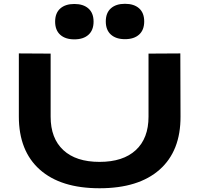

<svg xmlns="http://www.w3.org/2000/svg" viewBox="-20 -985 1059 1020"><path d="M80.1 -366.2V-701.2L249 -700.2V-365.2Q249 -250 316.4 -187.5Q383.8 -125 508.8 -125Q633.8 -125 701.4 -187.5Q769 -250 769 -365.2V-700.2L938 -701.2L939 -366.2Q939.9 -183.1 828.1 -84Q716.3 15.1 508.8 15.1Q302.7 15.1 191.4 -84Q80.1 -183.1 80.1 -366.2ZM300 -939.7Q272.9 -915.5 272.9 -870.1Q272.9 -824.7 300 -800.3Q327.1 -775.9 375 -775.9Q422.9 -775.9 450 -800.3Q477.1 -824.7 477.1 -870.1Q477.1 -915.5 450 -939.7Q422.9 -963.9 375 -963.9Q327.1 -963.9 300 -939.7ZM569.1 -940.7Q542 -916.5 542 -871.1Q542 -825.7 569.1 -801.3Q596.2 -776.9 644 -776.9Q691.9 -776.9 719 -801.3Q746.1 -825.7 746.1 -871.1Q746.1 -916.5 719 -940.7Q691.9 -964.8 644 -964.8Q596.2 -964.8 569.1 -940.7Z"/></svg>

Font: Messapia Bold
Style: Regular
Weight: 400
Designer: Luca Marsano
Foundry: Collletttivo
Version: Version 1.000;FEAKit 1.0